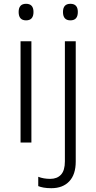

<svg xmlns="http://www.w3.org/2000/svg" viewBox="-20 -749 505 1009"><path d="M117 -729Q156 -729 156 -686Q156 -642 117 -642Q78 -642 78 -686Q78 -729 117 -729ZM145 -532V0H88V-532ZM311 -686Q311 -729 350 -729Q389 -729 389 -686Q389 -642 350 -642Q311 -642 311 -686ZM250 240Q227 240 210 237Q193 234 181 229V180Q209 191 244 191Q280 191 300.5 169Q321 147 321 99V-532H378V100Q378 168 344 204Q310 240 250 240Z"/></svg>

Font: Noto Sans Sinhala Light
Style: Regular
Weight: 300
Designer: Jelle Bosma - Monotype Design Team
Foundry: Monotype Imaging Inc.
Version: Version 2.006; ttfautohint (v1.8.4.7-5d5b)